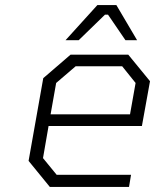

<svg xmlns="http://www.w3.org/2000/svg" viewBox="-20 -739 614 759"><path d="M239 -580 365 -719H440L522 -580H476L407 -681H395L291 -580ZM177 0 93 -103 151 -430 259 -523H487L573 -418L541 -241H172L150 -114L204 -48H498L490 0ZM180 -287H494L516 -411L463 -477H279L202 -411Z"/></svg>

Font: Tomorrow Light
Style: Italic
Weight: 300
Italic angle: -10°
Designer: Tony de Marco, Monica Rizzolli
Foundry: Just in Type
Version: Version 2.002